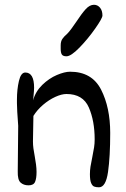

<svg xmlns="http://www.w3.org/2000/svg" viewBox="-20 -774 531 808"><path d="M259.8 -378.4Q239.3 -378.4 212.6 -366.2Q186 -354 161.1 -332.8Q136.2 -311.5 120.6 -286.1Q120.6 -269.5 119.6 -230.5Q118.7 -193.4 118.7 -179.2Q118.7 -164.1 120.6 -149.7Q122.6 -135.3 126.5 -114.3Q129.4 -98.6 131.6 -81.8Q133.8 -64.9 133.8 -50.3Q133.8 -22.5 127.4 -8.3Q121.1 5.9 100.1 5.9Q79.1 5.9 66.4 -5.9Q53.7 -17.6 54.7 -53.2L56.6 -244.6Q51.3 -314 51.3 -339.8V-354.5Q51.3 -397.5 59.6 -433.1Q67.9 -468.8 86.4 -468.8Q123.5 -468.8 123.5 -404.8Q123.5 -394.5 120.6 -364.3L119.1 -351.6Q129.9 -389.6 158.2 -417Q186.5 -444.3 219.2 -458.3Q252 -472.2 274.9 -472.2Q366.7 -472.2 405.3 -397Q443.8 -321.8 443.8 -214.4Q443.8 -114.7 434.6 -50.3Q425.3 14.2 396.5 14.2Q383.8 14.2 376 11Q368.2 7.8 363.3 -4.2Q358.4 -16.1 358.4 -41Q358.4 -57.1 360.8 -72.8Q363.3 -88.4 368.2 -111.8Q373.5 -138.7 376 -154.3Q378.4 -169.9 378.4 -187.5Q378.4 -265.1 353.8 -321.8Q329.1 -378.4 259.8 -378.4ZM235.4 -583Q235.4 -599.6 242.2 -609.9Q249 -620.1 263.2 -632.3Q271 -640.1 281 -653.8Q291 -667.5 300.3 -681.2Q323.7 -716.8 340.6 -735.4Q357.4 -753.9 375.5 -753.9Q390.6 -753.9 400.9 -741.7Q411.1 -729.5 411.1 -708.5Q411.1 -697.3 380.6 -653.8Q350.1 -610.4 314.5 -573.7Q278.8 -537.1 259.8 -537.1Q245.1 -537.1 240.2 -544.7Q235.4 -552.2 235.4 -568.8Z"/></svg>

Font: Dekko
Style: Regular
Weight: 400
Designer: Multiple
Foundry: Sorkin Type
Version: Version 2.001